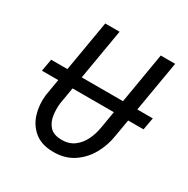

<svg xmlns="http://www.w3.org/2000/svg" viewBox="-163 -855 986 1009"><g transform="rotate(30 329.5 -350.5)"><path d="M657.2 -403.8 644 -329.6H27.3L40.5 -403.8ZM528.3 -710.9H615.7L533.7 -230.5Q524.4 -165 492.9 -109.6Q461.4 -54.2 409.4 -21Q357.4 12.2 286.1 10.3Q218.3 8.8 176.8 -25.4Q135.3 -59.6 118.7 -113.8Q102.1 -168 109.4 -230L191.4 -710.9H278.3L196.3 -229.5Q191.9 -192.4 197.3 -155.5Q202.6 -118.7 224.6 -93.5Q246.6 -68.4 291.5 -66.9Q339.8 -64.9 371.8 -88.1Q403.8 -111.3 422.1 -149.4Q440.4 -187.5 446.8 -229.5Z"/></g></svg>

Font: Roboto Condensed
Style: Italic
Weight: 400
Italic angle: -12°
Designer: Christian Robertson
Foundry: Google
Version: Version 3.0